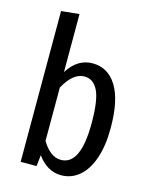

<svg xmlns="http://www.w3.org/2000/svg" viewBox="-114 -822 717 908"><g transform="rotate(15 244.0 -367.5)"><path d="M443 -264Q443 -178 422 -116Q401 -54 362.5 -21Q324 12 273 12Q239 12 209 -5.5Q179 -23 157 -55L151 0H73V-738L161 -747V-463Q208 -538 282 -538Q358 -538 400.5 -469Q443 -400 443 -264ZM350 -264Q350 -377 327 -422.5Q304 -468 261 -468Q205 -468 161 -387V-126Q179 -95 202.5 -76.5Q226 -58 254 -58Q350 -58 350 -264Z"/></g></svg>

Font: Fira Sans Extra Condensed
Style: Regular
Weight: 400
Width: 1
Designer: Carrois Corporate & Edenspiekermann AG
Foundry: Carrois Corporate GbR & Edenspiekermann AG
Version: Version 4.203